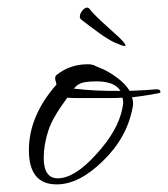

<svg xmlns="http://www.w3.org/2000/svg" viewBox="-20 -474 442 505"><path d="M129 11Q56 11 56 -79Q56 -169 128 -251Q129 -252 127 -258.5Q125 -265 125 -268Q125 -274 129 -277Q164 -305 211 -305Q224 -305 232 -300Q242 -296 251 -292Q260 -288 268 -283Q306 -260 321 -235Q346 -236 363 -237Q380 -238 389 -239H393Q402 -239 402 -232Q402 -230 398 -229Q387 -227 369.5 -224Q352 -221 327 -218Q330 -211 330 -202Q330 -195 329 -192Q314 -111 250 -50Q188 11 129 11ZM297 -235Q281 -260 234 -260Q198 -260 187 -252Q184 -251 181 -248Q178 -245 174 -241Q230 -234 297 -235ZM132 -5Q176 -5 233 -68Q291 -131 302 -190Q303 -195 303.5 -198.5Q304 -202 304 -205Q304 -211 302 -217Q283 -216 263 -216Q243 -216 223 -216Q203 -216 186.5 -216Q170 -216 157 -217Q117 -163 107 -130Q95 -93 95 -59Q95 -5 132 -5ZM307 -353Q303 -353 284 -361Q266 -369 241 -387Q216 -405 193 -423Q190 -426 190 -430Q190 -438 196.5 -446Q203 -454 209 -454Q213 -454 216 -450Q227 -436 250 -415Q273 -394 295 -374Q310 -359 310 -355Q310 -353 307 -353Z"/></svg>

Font: Ephesis
Style: Regular
Weight: 400
Designer: Robert E. Leuschke
Foundry: Robert E. Leuschke
Version: Version 1.010; ttfautohint (v1.8.3)